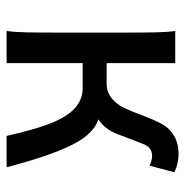

<svg xmlns="http://www.w3.org/2000/svg" viewBox="-10 -538 548 567"><g transform="rotate(90 263.5 -254.0)"><path d="M166 -498H70.8C75.7 -470.7 75.7 -416.5 75.7 -349.1V-148.9C75.7 -81.5 75.7 -27.3 70.8 0H166V-224.6H241.7C268.1 -224.6 291.5 -211.4 307.6 -192.9C337.9 -158.2 357.4 -103 380.9 0H473.6C451.7 -81.1 425.8 -168.5 390.6 -222.2C374 -247.1 352.1 -265.1 332 -271C350.1 -283.2 364.7 -300.3 373.5 -322.3C386.7 -356 398.9 -389.6 407.7 -410.2C413.6 -423.8 427.2 -429.7 439.5 -429.7C450.7 -429.7 460.9 -425.8 468.8 -422.4L488.3 -495.6C473.6 -502.9 453.1 -507.8 434.6 -507.8C398.4 -507.8 373 -495.1 354 -471.2C333.5 -445.3 314.9 -380.9 297.9 -346.7C277.3 -305.7 249 -295.4 227.1 -295.4H166Z"/></g></svg>

Font: Andika
Style: Regular
Weight: 400
Designer: Victor Gaultney, Annie Olsen, Julie Remington, Don Collingsworth, Eric Hays
Foundry: SIL International
Version: Version 1.000